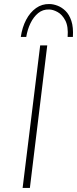

<svg xmlns="http://www.w3.org/2000/svg" viewBox="-20 -931 382 951"><path d="M179 -706H214L128 0H92ZM225 -911Q243 -911 264.5 -903Q286 -895 304.5 -877Q323 -859 333.5 -827.5Q344 -796 341 -748H315Q319 -800 303.5 -829.5Q288 -859 265 -871.5Q242 -884 223 -884Q192 -885 169 -866Q146 -847 131 -816Q116 -785 110 -748H83Q90 -796 109.5 -833Q129 -870 158.5 -891Q188 -912 225 -911Z"/></svg>

Font: Josefin Sans Thin ExtraLight
Style: Italic
Weight: 250
Italic angle: -7°
Version: Version 2.000